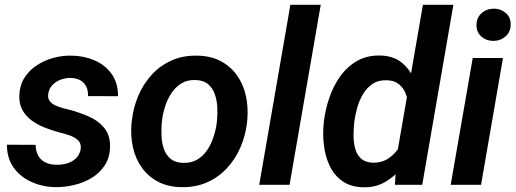

<svg xmlns="http://www.w3.org/2000/svg" viewBox="-20 -770 2148 800"><path d="M315.9 -147.5Q319.8 -172.4 304.2 -186.3Q288.6 -200.2 265.4 -207.5Q242.2 -214.8 224.1 -219.2Q194.8 -227.1 165.3 -238.8Q135.7 -250.5 111.6 -268.3Q87.4 -286.1 73.2 -312Q59.1 -337.9 60.5 -373.5Q62.5 -415.5 82.3 -446.5Q102.1 -477.5 133.5 -498Q165 -518.6 202.6 -528.8Q240.2 -539.1 277.8 -538.1Q329.6 -537.6 373.8 -518.6Q418 -499.5 445.1 -461.9Q472.2 -424.3 471.7 -369.1L346.7 -369.6Q347.7 -392.6 339.1 -409.7Q330.6 -426.8 314 -435.8Q297.4 -444.8 272.9 -445.3Q252.4 -445.3 232.7 -438Q212.9 -430.7 198.7 -416Q184.6 -401.4 181.2 -379.4Q178.2 -361.8 186.3 -350.3Q194.3 -338.9 208.3 -332Q222.2 -325.2 237.8 -320.8Q253.4 -316.4 266.1 -313.5Q308.1 -302.7 348.6 -285.2Q389.2 -267.6 414.8 -236.3Q440.4 -205.1 438.5 -153.8Q436.5 -110.4 415 -78.9Q393.6 -47.4 360.1 -27.6Q326.7 -7.8 287.4 1.2Q248 10.3 210.4 9.8Q157.7 8.8 111.6 -11.7Q65.4 -32.2 37.1 -71.3Q8.8 -110.4 8.8 -167L128.4 -166.5Q128.9 -139.6 139.4 -121.1Q149.9 -102.5 169.7 -93Q189.5 -83.5 215.8 -83.5Q237.3 -83 258.8 -89.1Q280.3 -95.2 295.9 -109.6Q311.5 -124 315.9 -147.5Z M527.8 -255.9 529.3 -266.1Q535.2 -321.8 556.4 -371.3Q577.6 -420.9 612.5 -459Q647.5 -497.1 695.6 -518.3Q743.7 -539.6 802.7 -538.1Q859.4 -537.1 900.6 -514.9Q941.9 -492.7 968 -455.3Q994.1 -418 1004.6 -370.4Q1015.1 -322.8 1010.3 -270L1009.3 -259.3Q1002.9 -204.1 981.4 -155Q960 -106 924.8 -68.4Q889.6 -30.8 841.8 -9.8Q793.9 11.2 735.4 9.8Q679.2 8.8 637.9 -13.2Q596.7 -35.2 570.6 -72Q544.4 -108.9 533.9 -156.2Q523.4 -203.6 527.8 -255.9ZM654.8 -266.1 653.8 -255.4Q651.9 -230.5 653.1 -202.1Q654.3 -173.8 663.1 -148.9Q671.9 -124 690.9 -108.2Q710 -92.3 742.2 -91.3Q776.9 -90.3 802 -105.2Q827.1 -120.1 843.8 -145.3Q860.4 -170.4 870.1 -200.7Q879.9 -231 883.3 -259.8L884.3 -270Q886.7 -294.9 885.3 -323.7Q883.8 -352.5 875 -377.7Q866.2 -402.8 847.2 -419.2Q828.1 -435.5 795.4 -436.5Q760.7 -438 735.6 -422.4Q710.4 -406.7 693.8 -381.3Q677.2 -356 667.7 -325.4Q658.2 -294.9 654.8 -266.1Z M1316.4 -750 1186.5 0H1060.1L1189.9 -750Z M1632.8 -119.6 1742.2 -750H1869.1L1739.3 0H1625.5ZM1328.6 -253.9 1329.6 -264.6Q1335.4 -313 1352.1 -362.3Q1368.7 -411.6 1397.7 -452.1Q1426.8 -492.7 1468.8 -516.6Q1510.7 -540.5 1567.9 -538.6Q1617.7 -536.6 1650.4 -511.7Q1683.1 -486.8 1701.4 -447.5Q1719.7 -408.2 1726.6 -363Q1733.4 -317.9 1731.4 -276.9L1728 -248.5Q1720.2 -204.1 1701.9 -158Q1683.6 -111.8 1654.3 -73.2Q1625 -34.7 1584.5 -11.5Q1543.9 11.7 1492.7 10.3Q1439.9 8.8 1405.8 -15.9Q1371.6 -40.5 1353.3 -79.8Q1335 -119.1 1329.6 -164.8Q1324.2 -210.4 1328.6 -253.9ZM1456.5 -265.1 1455.6 -254.9Q1453.1 -231.9 1453.1 -204.3Q1453.1 -176.8 1459.7 -151.6Q1466.3 -126.5 1483.4 -110.1Q1500.5 -93.8 1531.2 -92.3Q1569.3 -90.8 1597.9 -109.6Q1626.5 -128.4 1644.5 -158.7Q1662.6 -189 1669.4 -223.1L1680.7 -300.3Q1682.6 -323.2 1679.2 -346.9Q1675.8 -370.6 1665.5 -390.4Q1655.3 -410.2 1637.2 -422.6Q1619.1 -435.1 1592.3 -435.5Q1557.6 -437 1533.4 -421.1Q1509.3 -405.3 1493.7 -379.6Q1478 -354 1469.2 -323.7Q1460.4 -293.5 1456.5 -265.1Z M2075.7 -528.3 1984.4 0H1857.9L1949.7 -528.3ZM1965.3 -664.1Q1964.8 -694.8 1985.6 -714.1Q2006.3 -733.4 2036.6 -733.9Q2065.4 -734.4 2086.7 -716.6Q2107.9 -698.7 2107.9 -668.5Q2108.4 -638.2 2087.4 -619.1Q2066.4 -600.1 2036.6 -599.6Q2007.8 -599.1 1986.8 -616.7Q1965.8 -634.3 1965.3 -664.1Z"/></svg>

Font: Roboto SemiBold
Style: Italic
Weight: 600
Designer: Christian Robertson
Foundry: Google
Version: Version 3.009; 2024